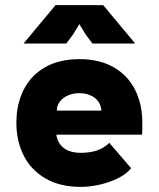

<svg xmlns="http://www.w3.org/2000/svg" viewBox="-20 -713 620 750"><path d="M295 17Q214 17 157.5 -16Q101 -49 72.5 -105.5Q44 -162 44 -233Q44 -305 72 -361.5Q100 -418 155.5 -450Q211 -482 290 -482Q369 -482 424.5 -450Q480 -418 508 -361.5Q536 -305 536 -233Q536 -204 535 -187H200Q203 -165 215 -149Q227 -133 247 -124.5Q267 -116 295 -116Q332 -116 359.5 -125.5Q387 -135 407 -155L492 -56Q467 -24 409.5 -3.5Q352 17 295 17ZM290 -349Q266 -349 246 -340.5Q226 -332 214 -316.5Q202 -301 202 -281H376Q375 -301 364 -316.5Q353 -332 333.5 -340.5Q314 -349 290 -349ZM383 -693 508 -543H341L315 -578L267 -656H313L265 -578L239 -543H72L197 -693Z"/></svg>

Font: Kreadon
Style: Regular
Weight: 400
Designer: kohakuno
Foundry: StudioGnu
Version: Version 1.000;Glyphs 3.1.2 (3151)